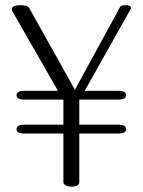

<svg xmlns="http://www.w3.org/2000/svg" viewBox="-20 -694 540 726"><path d="M250 11.7Q237.3 11.7 228.5 6.8Q219.7 2 219.7 -4.9V-189H72.8Q42.5 -189 42.5 -205.6Q42.5 -222.7 72.8 -222.7H219.7V-317.4H72.8Q42.5 -317.4 42.5 -334Q42.5 -350.6 72.8 -350.6H199.2L26.4 -651.9Q24.4 -655.3 24.4 -658.2Q24.4 -674.3 57.6 -674.3Q84.5 -674.3 90.8 -663.1L263.2 -354.5L434.1 -667.5Q438 -674.3 452.6 -674.3Q475.6 -674.3 475.6 -664.1Q475.6 -662.6 474.1 -659.7L300.3 -350.6H426.8Q457 -350.6 457 -334Q457 -317.4 426.8 -317.4H279.8V-222.7H426.8Q457 -222.7 457 -205.6Q457 -189 426.8 -189H279.8V-4.9Q279.8 11.7 250 11.7Z"/></svg>

Font: Gayathri Thin
Style: Regular
Weight: 100
Designer: Binoy Dominic <binoy.domenic@gmail.com>
Foundry: SMC
Version: Version 1.000